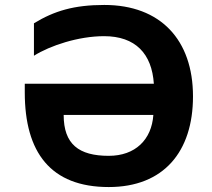

<svg xmlns="http://www.w3.org/2000/svg" viewBox="-20 -745 856 775"><path d="M601 -407H80V-372C80 -130 184 10 419 10C640 10 759 -132 759 -356C759 -584 628 -725 401 -725C279 -725 199 -701 117 -651V-520C182 -561 297 -599 400 -599C527 -599 593 -528 601 -407ZM237 -281H599C592 -181 526 -116 419 -116C298 -116 237 -163 237 -281Z"/></svg>

Font: Passageway
Style: Regular
Weight: 700
Foundry: Ascender Corporation
Version: Version 1.11